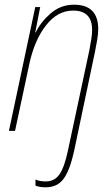

<svg xmlns="http://www.w3.org/2000/svg" viewBox="-20 -557 478 817"><path d="M295 87 384 -336Q389 -360 393.5 -386.5Q398 -413 398 -433Q398 -537 295 -537Q238 -537 195.5 -500Q153 -463 132 -419H130L151 -527H130L18 0H44L104 -281Q125 -383 174.5 -447.5Q224 -512 291 -512Q372 -512 372 -430Q372 -410 368 -387.5Q364 -365 360 -342L269 84Q254 155 233 185Q212 215 175 215Q149 215 131 207V233Q149 240 174 240Q224 240 250.5 204Q277 168 295 87Z"/></svg>

Font: Noto Sans Display SemiCondensed Thin
Style: Italic
Weight: 250
Width: 4
Designer: Monotype Design team
Foundry: Monotype Imaging Inc.
Version: 1.000